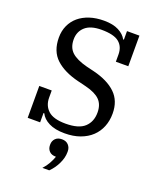

<svg xmlns="http://www.w3.org/2000/svg" viewBox="-173 -808 940 1161"><g transform="rotate(20 297.5 -228.0)"><path d="M299 12Q237 12 197.5 -8Q158 -28 143 -60H138V0H58V-205H138V-159Q138 -108 172 -76.5Q206 -45 285 -45Q369 -45 406.5 -80Q444 -115 444 -174Q444 -225 415.5 -254Q387 -283 323 -299L270 -312Q175 -335 122 -384Q69 -433 69 -521Q69 -564 85 -599Q101 -634 130 -658.5Q159 -683 200 -696.5Q241 -710 292 -710Q350 -710 386.5 -691Q423 -672 438 -643H443V-698H523V-501H443V-547Q443 -598 409.5 -625.5Q376 -653 296 -653Q226 -653 191.5 -622Q157 -591 157 -541Q157 -489 188 -460Q219 -431 288 -413L338 -401Q431 -378 481.5 -329.5Q532 -281 532 -199Q532 -153 516.5 -114.5Q501 -76 471.5 -48Q442 -20 398.5 -4Q355 12 299 12ZM245 254Q264 234 278 209Q292 184 299 163Q270 163 255.5 147.5Q241 132 241 109V105Q241 82 256 66.5Q271 51 298 51Q325 51 340 67.5Q355 84 355 107V114Q355 149 336.5 187.5Q318 226 289 254H245Z"/></g></svg>

Font: IBM Plex Serif Text
Style: Regular
Weight: 450
Designer: Mike Abbink, Paul van der Laan, Pieter van Rosmalen
Foundry: Bold Monday
Version: Version 3.001